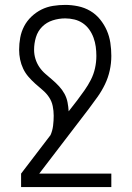

<svg xmlns="http://www.w3.org/2000/svg" viewBox="-20 -548 540 783"><path d="M434 215H66V160L186 3Q194 -15 196.5 -35.5Q199 -56 199 -76Q199 -96 195 -115.5Q191 -135 180 -151.5Q169 -168 153.5 -181Q138 -194 123.5 -207Q109 -220 96 -235Q83 -250 74.5 -268Q66 -286 62 -305.5Q58 -325 58 -345Q58 -370 62.5 -394.5Q67 -419 78.5 -441Q90 -463 108.5 -480.5Q127 -498 149 -509Q171 -520 196 -524Q221 -528 246 -528Q272 -528 298.5 -522.5Q325 -517 348 -503.5Q371 -490 388 -469Q405 -448 415.5 -424Q426 -400 430 -373.5Q434 -347 434 -320Q434 -290 427.5 -260.5Q421 -231 408 -204Q395 -177 377.5 -152.5Q360 -128 342 -104L140 160H434ZM260 -94 295 -139Q310 -159 324.5 -179.5Q339 -200 350.5 -222.5Q362 -245 367.5 -270Q373 -295 373 -320Q373 -339 370.5 -357.5Q368 -376 361.5 -394Q355 -412 344 -427.5Q333 -443 317.5 -453.5Q302 -464 283.5 -468.5Q265 -473 246 -473Q220 -473 195 -465Q170 -457 152 -439Q134 -421 126.5 -396Q119 -371 119 -345Q119 -326 124.5 -308Q130 -290 140.5 -274.5Q151 -259 165.5 -246.5Q180 -234 194 -222Q208 -210 221 -196Q234 -182 243 -165.5Q252 -149 255.5 -130.5Q259 -112 260 -94Z"/></svg>

Font: Iosevka Light
Style: Regular
Weight: 300
Monospace: yes
Designer: Belleve Invis
Foundry: Belleve Invis
Version: Version 32.5.0; ttfautohint (v1.8.4)